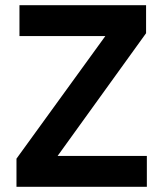

<svg xmlns="http://www.w3.org/2000/svg" viewBox="-20 -720 625 740"><path d="M43.5 0V-108.5L386 -581H55V-700H543V-592L202 -119H546V0Z"/></svg>

Font: Geologica Thin Roman Medium
Style: Regular
Weight: 500
Version: Version 1.010;gftools[0.9.28]